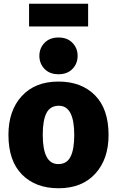

<svg xmlns="http://www.w3.org/2000/svg" viewBox="-20 -986 624 1024"><path d="M292 18Q170 18 97.5 -55Q25 -128 25 -267Q25 -396 96 -473.5Q167 -551 292 -551Q414 -551 486.5 -478Q559 -405 559 -266Q559 -137 488 -59.5Q417 18 292 18ZM292 -111Q336 -111 356 -150Q376 -189 376 -266Q376 -422 294 -422Q248 -422 228 -383.5Q208 -345 208 -267Q208 -111 290 -111ZM292 -590Q245 -590 217.5 -618.5Q190 -647 190 -688Q190 -729 217.5 -757.5Q245 -786 292 -786Q339 -786 366.5 -757.5Q394 -729 394 -688Q394 -647 366.5 -618.5Q339 -590 292 -590ZM450 -845H135V-966H450Z"/></svg>

Font: Trujillo ExtraBold
Style: Regular
Weight: 800
Designer: Fira Sans original fonts by bBox Type GmbH, Carrois Corporate GbR, & Edenspiekermann AG / Changes by Cristiano Sobral
Foundry: Fira Sans original fonts by bBox Type GmbH, Carrois Corporate GbR, & Edenspiekermann AG / Changes by Cristiano Sobral
Version: Version 4.301;July 28, 2020;FontCreator 13.0.0.2655 64-bit